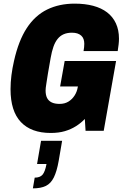

<svg xmlns="http://www.w3.org/2000/svg" viewBox="-20 -720 682 1057"><path d="M259 12Q152 12 95 -48Q38 -108 38 -229Q38 -267 43 -306Q48 -345 57 -384Q82 -496 127.5 -565.5Q173 -635 239.5 -667.5Q306 -700 391 -700Q448 -700 493 -688Q538 -676 569.5 -652Q601 -628 618 -591.5Q635 -555 635 -507Q635 -492 633 -475Q631 -458 628 -439H440Q442 -450 443 -460Q444 -470 444 -479Q444 -493 440 -504.5Q436 -516 427 -524Q418 -532 405.5 -536Q393 -540 376 -540Q350 -540 330.5 -531.5Q311 -523 297 -505.5Q283 -488 274 -462Q265 -436 259 -402Q249 -349 244 -316Q239 -283 236 -265Q233 -247 232 -237.5Q231 -228 231 -222Q231 -197 239 -181Q247 -165 264 -156.5Q281 -148 308 -148Q336 -148 356.5 -160.5Q377 -173 390.5 -194Q404 -215 408 -240L409 -244H311L336 -384H619L551 0H451L447 -65Q426 -43 398.5 -25.5Q371 -8 337 2Q303 12 259 12ZM161 317 171 258Q200 258 214 242Q228 226 236 183H184L206 55H322L303 166Q293 223 276.5 256.5Q260 290 232.5 303.5Q205 317 161 317Z"/></svg>

Font: Archivo Condensed Black
Style: Italic
Weight: 900
Width: 3
Italic angle: -10°
Designer: Hector Gatti
Foundry: Omnibus-Type
Version: Version 2.001